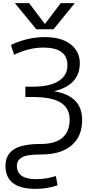

<svg xmlns="http://www.w3.org/2000/svg" viewBox="-20 -977 590 1227"><path d="M242 -57Q332 -57 378.5 -96.5Q425 -136 425 -213Q425 -285 368.5 -321Q312 -357 188 -357H142V-423H188Q298 -423 354.5 -459Q411 -495 411 -560Q411 -673 257 -673Q166 -673 70 -627L50 -690Q157 -740 267 -740Q371 -740 430.5 -694.5Q490 -649 490 -573Q490 -435 329 -395V-393Q505 -364 505 -210Q505 -105 437 -47.5Q369 10 245 10Q153 10 120.5 28.5Q88 47 88 82Q88 168 210 168Q276 168 337 148L348 207Q282 230 208 230Q15 230 15 83Q15 13 68 -22Q121 -57 242 -57ZM268 -825 368 -957H458L322 -790H212L75 -957H166L266 -825Z"/></svg>

Font: M PLUS 1p
Style: Regular
Weight: 400
Version: Version 1.062